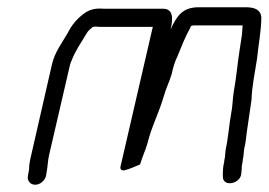

<svg xmlns="http://www.w3.org/2000/svg" viewBox="-20 -495 740 529"><path d="M107 -11 108 -18C112 -37 111 -51 116 -71L173 -317C174 -321 176 -325 178 -330C188 -356 204 -378 218 -402C222 -410 230 -416 236 -421C241 -422 246 -422 253 -421H401L312 -36C310 -28 316 -24 324 -26C339 -30 354 -37 366 -42C372 -63 380 -79 386 -99C397 -145 418 -184 431 -229C437 -251 447 -270 453 -291C457 -310 462 -326 469 -340C480 -367 490 -393 504 -418C505 -424 509 -425 515 -425H648C649 -423 648 -421 648 -419C647 -403 647 -399 644 -382L640 -356C634 -318 631 -279 624 -242C621 -225 621 -201 617 -183C611 -150 609 -116 602 -84C600 -72 601 -64 598 -53C598 -49 597 -45 596 -41C595 -35 594 -28 594 -19V-9C593 22 645 12 645 -19L646 -30C646 -35 646 -39 647 -42C648 -46 649 -51 649 -56C652 -67 651 -75 653 -86C655 -93 656 -100 657 -107C661 -143 668 -182 673 -220C674 -256 682 -293 688 -332C692 -371 700 -412 700 -447C699 -467 683 -475 658 -475H527C483 -475 467 -451 450 -414C457 -443 458 -471 429 -471H266C240 -473 224 -468 208 -455C190 -441 177 -425 166 -403C151 -377 131 -352 123 -317L67 -72C63 -56 60 -41 60 -28L57 -11C54 2 63 14 77 14C91 14 104 2 107 -11Z"/></svg>

Font: Electronic
Style: BookIt
Weight: 400
Version: Version 1.011